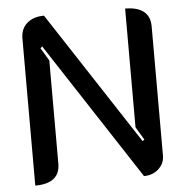

<svg xmlns="http://www.w3.org/2000/svg" viewBox="-52 -759 788 818"><g transform="rotate(-5 342.5 -350.0)"><path d="M66 -620Q66 -661 93 -685Q120 -709 166 -709L538 -140L546 -146L513 -201V-709Q565 -709 592 -687.5Q619 -666 619 -624V-71Q619 -37 593.5 -14Q568 9 531 9L147 -579L139 -572L172 -517V-76Q172 9 66 9Z"/></g></svg>

Font: K2D Medium
Style: Regular
Weight: 500
Designer: Katatrad Aksorn Co.,Ltd.
Foundry: Cadson Demak Co.,Ltd.
Version: Version 1.000; ttfautohint (v1.6)